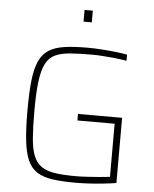

<svg xmlns="http://www.w3.org/2000/svg" viewBox="-60 -940 802 997"><g transform="rotate(5 341.5 -441.0)"><path d="M372 8Q301 8 251.5 1Q202 -6 170.5 -26Q139 -46 121.5 -85Q104 -124 97 -187Q90 -250 90 -344Q90 -438 97 -501Q104 -564 122 -603Q140 -642 172 -662Q204 -682 253 -689Q302 -696 372 -696Q406 -696 444.5 -693.5Q483 -691 518.5 -687Q554 -683 580 -678V-646Q551 -651 518 -654.5Q485 -658 454.5 -660Q424 -662 402 -662Q335 -662 287 -658.5Q239 -655 207.5 -640.5Q176 -626 158.5 -592Q141 -558 133.5 -498.5Q126 -439 126 -344Q126 -261 130.5 -204Q135 -147 149 -112Q163 -77 190 -58Q217 -39 261 -32.5Q305 -26 371 -26Q395 -26 427.5 -28Q460 -30 492.5 -32.5Q525 -35 547 -38V-315H353V-349H583V-9Q551 -4 513.5 0Q476 4 439 6Q402 8 372 8ZM340 -829V-890H383V-829Z"/></g></svg>

Font: Saira Thin
Style: Regular
Weight: 100
Designer: Hector Gatti with collaboration of the Omnibus-Type team
Foundry: Omnibus-Type
Version: Version 1.101